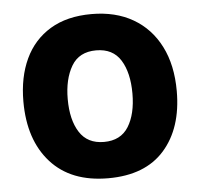

<svg xmlns="http://www.w3.org/2000/svg" viewBox="-45 -606 691 662"><g transform="rotate(-5 300.0 -274.5)"><path d="M304 10Q175 10 105 -68Q35 -146 35 -279Q35 -363 64.5 -426Q94 -489 152 -524Q210 -559 295 -559Q378 -559 438.5 -524Q499 -489 532 -424Q565 -359 565 -269Q565 -141 498.5 -65.5Q432 10 304 10ZM300 -116Q358 -116 385 -159.5Q412 -203 412 -274Q412 -346 385 -389.5Q358 -433 300 -433Q241 -433 214.5 -388Q188 -343 188 -274Q188 -202 215.5 -159Q243 -116 300 -116Z"/></g></svg>

Font: Noto Sans Mono ExtraBold
Style: Regular
Weight: 800
Designer: Monotype Design Team
Foundry: Monotype Imaging Inc.
Version: Version 2.014